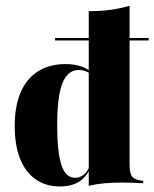

<svg xmlns="http://www.w3.org/2000/svg" viewBox="-20 -651 548 682"><path d="M192.7 11.3Q142.7 11.3 106.5 -14.1Q70.2 -39.5 51.2 -87.5Q32.3 -135.5 32.3 -203.2Q32.3 -273.4 53.2 -322.6Q74.2 -371.8 114.9 -397.6Q155.6 -423.4 212.9 -423.4Q246.8 -423.4 271.4 -414.1Q296 -404.8 308.9 -390.3L308.1 -382.3Q300 -391.1 287.1 -396.8Q274.2 -402.4 259.7 -402.4Q220.2 -402.4 201.6 -355.2Q183.1 -308.1 183.1 -206.5Q183.1 -113.7 197.6 -66.5Q212.1 -19.4 247.6 -19.4Q263.7 -19.4 278.2 -31Q292.7 -42.7 304 -72.6L304.8 -64.5Q291.1 -25.8 263.3 -7.3Q235.5 11.3 192.7 11.3ZM295.2 0V-209.7H440.3V-66.1Q440.3 -37.1 448.4 -25Q456.5 -12.9 480.6 -9.7L488.7 -8.9V0Q464.5 -1.6 446.4 -2Q428.2 -2.4 408.9 -2.4Q379 -2.4 351.2 0Q323.4 2.4 295.2 8.9ZM295.2 -209.7V-611.3Q337.1 -611.3 372.6 -616.1Q408.1 -621 440.3 -630.6V-209.7ZM175.8 -507.3V-516.1H508.1V-507.3Z"/></svg>

Font: Playfair 144pt SemiCondensed Black
Style: Regular
Weight: 900
Width: 4
Designer: Claus Eggers Sørensen
Foundry: Claus Eggers Sørensen
Version: Version 2.203